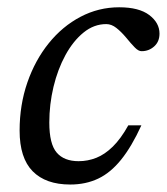

<svg xmlns="http://www.w3.org/2000/svg" viewBox="-20 -484 447 514"><path d="M264.5 -419.5Q231.5 -419.5 203.8 -397Q176 -374.5 155.2 -336.5Q134.5 -298.5 123.2 -251.5Q112 -204.5 112 -156Q112 -98.5 131.8 -75.5Q151.5 -52.5 190.5 -52.5Q215 -52.5 237.8 -61.5Q260.5 -70.5 282 -91.5Q303.5 -112.5 323.5 -148.5H358.5Q332.5 -91.5 304.2 -56.5Q276 -21.5 242.8 -5.8Q209.5 10 168 10Q102.5 10 67.5 -25.5Q32.5 -61 32.5 -134.5Q32.5 -203 53.2 -263Q74 -323 110.5 -368.2Q147 -413.5 195.5 -439Q244 -464.5 299 -464.5Q352 -464.5 379.5 -443.8Q407 -423 407 -394Q407 -372.5 392.8 -359.8Q378.5 -347 359.5 -347Q351 -346.5 340.8 -357Q330.5 -367.5 317.5 -383.5Q304.5 -399 291.5 -409.2Q278.5 -419.5 264.5 -419.5Z"/></svg>

Font: Newsreader 14pt
Style: Italic
Weight: 400
Italic angle: -17°
Designer: Hugues Gentile
Foundry: Production Type
Version: Version 1.003